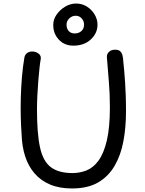

<svg xmlns="http://www.w3.org/2000/svg" viewBox="-20 -1057 820 1085"><path d="M118 -733Q122 -750 134 -758Q146 -766 162 -766Q182 -766 198 -754Q214 -742 210 -721Q207 -708 203.5 -675.5Q200 -643 196.5 -601Q193 -559 191 -516Q189 -473 189 -438Q189 -303 206 -224.5Q223 -146 267 -112.5Q311 -79 390 -79Q431 -79 469 -94Q507 -109 536.5 -149Q566 -189 583.5 -262Q601 -335 601 -451Q601 -527 595 -597Q589 -667 584 -734Q583 -752 596 -764Q609 -776 628 -776Q649 -777 659 -767.5Q669 -758 672.5 -742.5Q676 -727 677 -708Q680 -679 682.5 -650.5Q685 -622 687 -590Q689 -558 690.5 -518.5Q692 -479 692 -427Q692 -338 677.5 -259.5Q663 -181 628 -120.5Q593 -60 534.5 -26Q476 8 387 8Q316 8 263.5 -14Q211 -36 175.5 -77Q140 -118 122 -174Q104 -230 102 -299Q99 -338 97.5 -391Q96 -444 97.5 -503Q99 -562 104 -621.5Q109 -681 118 -733ZM395 -799Q344 -799 312 -833.5Q280 -868 281 -918Q281 -947 299.5 -974Q318 -1001 347.5 -1019Q377 -1037 410 -1037Q444 -1037 471 -1020Q498 -1003 514.5 -975.5Q531 -948 531 -918Q531 -869 493 -834Q455 -799 395 -799ZM402 -868Q425 -868 440 -881.5Q455 -895 455 -918Q455 -938 441.5 -953Q428 -968 408 -968Q387 -968 371.5 -953Q356 -938 356 -918Q356 -895 368.5 -881.5Q381 -868 402 -868Z"/></svg>

Font: Playpen Sans Thai
Style: Regular
Weight: 400
Designer: Sirin Gunkloy, Laura Meseguer, Veronika Burian, José Scaglione
Foundry: TypeTogether
Version: Version 2.000